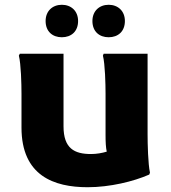

<svg xmlns="http://www.w3.org/2000/svg" viewBox="-20 -772 714 804"><path d="M239 -616C278 -616 307 -640 307 -684C307 -726 278 -752 239 -752C200 -752 171 -726 171 -684C171 -640 200 -616 239 -616ZM435 -616C474 -616 503 -640 503 -684C503 -726 474 -752 435 -752C396 -752 367 -726 367 -684C367 -640 396 -616 435 -616ZM598 -210V-547H414L411 -539C420 -503 422 -420 422 -380V-207C422 -178 423 -155 427 -137C407 -131 384 -127 361 -127C292 -127 246 -150 246 -243V-547H63L59 -539C68 -503 70 -420 70 -380V-238C70 -36 206 12 347 12C440 12 539 -12 605 -41L608 -49C600 -85 598 -170 598 -210Z"/></svg>

Font: Kufam Arabic Latin Roman Bold
Style: Regular
Weight: 700
Designer: Wael Morcos & Artur Schmal
Version: Version 1.200;PS 001.200;hotconv 1.0.88;makeotf.lib2.5.64775